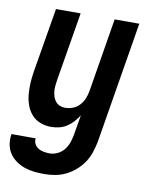

<svg xmlns="http://www.w3.org/2000/svg" viewBox="-97 -582 681 867"><g transform="rotate(10 243.5 -148.5)"><path d="M166 223Q142 223 119 220.5Q96 218 74.5 210.5Q53 203 35 190Q17 177 5 159Q-7 141 -11 118Q-15 95 -11 72V71H100Q98 85 104.5 97Q111 109 122 115.5Q133 122 146.5 124.5Q160 127 174 127Q192 127 210.5 118Q229 109 241 93Q253 77 259 58.5Q265 40 268 22L283 -67Q273 -51 260 -36.5Q247 -22 231 -11.5Q215 -1 196 3.5Q177 8 160 8Q133 8 109.5 -1Q86 -10 70 -28Q54 -46 45.5 -69.5Q37 -93 34.5 -118.5Q32 -144 33.5 -170Q35 -196 39 -222L89 -520H202L150 -207Q148 -194 146.5 -180.5Q145 -167 146 -154Q147 -141 151 -129Q155 -117 162.5 -107.5Q170 -98 181.5 -93Q193 -88 206 -88Q224 -88 241.5 -94.5Q259 -101 272 -115Q285 -129 292 -146Q299 -163 302 -180L358 -520H471L379 37Q374 62 366 86.5Q358 111 343.5 133Q329 155 308.5 173Q288 191 264.5 202.5Q241 214 216 218.5Q191 223 166 223Z"/></g></svg>

Font: Iosevka Custom
Style: Bold Italic
Weight: 700
Italic angle: -9°
Designer: Belleve Invis
Foundry: Belleve Invis
Version: Version 30.3.1; ttfautohint (v1.8.3)